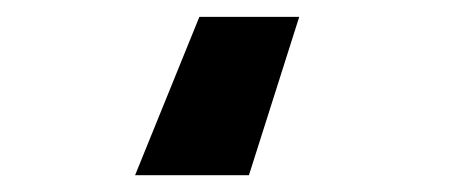

<svg xmlns="http://www.w3.org/2000/svg" viewBox="-20 -43 540 229"><path d="M336.9 -22.9 276.9 166H141.1L217.8 -22.9Z"/></svg>

Font: D-DIN-PRO Heavy
Style: Bold
Weight: 900
Designer: Charles Nix
Foundry: CyberFei
Version: Version 1.000;hotconv 1.0.109;makeotfexe 2.5.65596